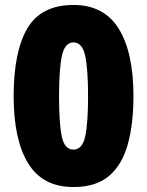

<svg xmlns="http://www.w3.org/2000/svg" viewBox="-20 -744 593 774"><path d="M518 -356Q518 -246 495.5 -163.5Q473 -81 420.5 -35.5Q368 10 276 10Q152 10 93.5 -85.5Q35 -181 35 -356Q35 -536 90.5 -630Q146 -724 276 -724Q399 -724 458.5 -628.5Q518 -533 518 -356ZM218 -356Q218 -247 229 -194Q240 -141 276 -141Q312 -141 323.5 -194Q335 -247 335 -356Q335 -464 323.5 -518.5Q312 -573 276 -573Q241 -573 229.5 -518.5Q218 -464 218 -356Z"/></svg>

Font: Noto Sans SemiCondensed Black
Style: Regular
Weight: 900
Width: 4
Designer: Monotype Design Team
Foundry: Monotype Imaging Inc.
Version: Version 2.013; ttfautohint (v1.8.4.7-5d5b)